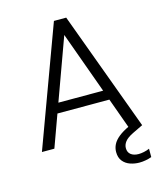

<svg xmlns="http://www.w3.org/2000/svg" viewBox="-130 -794 913 1088"><g transform="rotate(-15 326.5 -249.5)"><path d="M33 0 291 -700H363L621 0H547L327 -608L106 0ZM151 -188 172 -246H480L501 -188ZM552 201Q524 201 498 192Q472 183 455.5 162.5Q439 142 439 109Q439 86 449.5 65Q460 44 484 24.5Q508 5 547 -13L602 -38L621 0L561 29Q526 46 512 64Q498 82 498 102Q498 127 515 140Q532 153 560 153Q574 153 591 149.5Q608 146 624 139V188Q608 194 589 197.5Q570 201 552 201Z"/></g></svg>

Font: DM Sans 16pt Light
Style: Regular
Weight: 300
Version: Version 4.004;gftools[0.9.30]